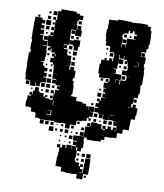

<svg xmlns="http://www.w3.org/2000/svg" viewBox="-100 -791 945 1108"><g transform="rotate(10 373.0 -236.5)"><path d="M302 -63V-64H280V-61H240V-66H216V-65H187V-64H153V-68H127V-94H123V-98H97V-120H89V-122H61V-160H64V-187H84V-193H72V-209H88V-197H91V-220H99V-242H121V-220H129V-214H153V-196H164V-207H176V-195H165V-189H188V-185H210V-221H215V-246H235V-253H222V-269H238V-273H212V-301H211V-280H189V-302H210V-307H186V-335H208V-336H185V-364H183V-386H175V-398H157V-424H175V-433H162V-449H177V-455H154V-475H148V-463H132V-479H144V-487H126V-513H123V-488H98V-485H124V-459H128V-423H125V-396H106V-392H121V-371H130V-361H150V-341H135V-332H151V-310H135V-305H154V-277H129V-272H122V-249H98V-271H95V-246H65V-271H60V-275H34V-301H30V-359H28V-433H36V-452H31V-490H33V-510H29V-539H28V-613H29V-642H71V-631H90V-611H72V-601H90V-581H72V-574H93V-548H72V-544H93V-519H98V-514H122V-549H148V-553H149V-582H152V-599H149V-582H131V-600H148V-643H154V-697H171V-710H259V-701H280V-693H302V-669H280V-661H273V-638H253V-637H276V-609H308V-573H272V-605H247V-604H246V-578H247V-514H220V-494H221V-510H239V-492H223V-487H246V-460H249V-454H273V-428H253V-427H276V-395H253V-394H273V-374H279V-392H301V-373H312V-329H304V-313H312V-287H316V-235H311V-225H344V-203H382V-196H405V-184H423V-164H425V-186H455V-156H433V-154H453V-128H433V-118H423V-98H398V-93H371V-90H367V-64H338V-63H333V-38H307V-63ZM702 -569H694V-547H668V-519H698V-483H695V-461H700V-434H703V-358H696V-339H698V-303H692V-279H671V-270H669V-242H662V-222H671V-240H689V-222H701V-180H697V-154H674V-117H673V-88H639V-62H610V-31H583V-28H543V-8H525V4H497V6H443V-4H427V19H430V59H421V80H399V59H393V80H399V118H396V138H401V145H424V165H432V151H448V167H434V179H450V199H434V201H454V143H455V114H485V143H486V205H458V237H422V213H406V215H354V212H327V187H292V131H295V104H297V78H281V60H299V76H310V59H330V75H335V54H365V75H367V56H390V50H369V28H390V24H365V-6H393V-8H423V-68H446V-72H431V-90H449V-75H453V-98H487V-95H514V-71H520V-67H537V-72H521V-90H539V-74H550V-91H570V-74H581V-90H599V-72H583V-71H601V-91H600V-100H579V-122H599V-124H573V-128H547V-152H546V-125H514V-152H511V-153H482V-159H458V-183H475V-190H459V-212H475V-223H462V-239H478V-226H483V-248H511V-250H489V-272H502V-280H489V-302H502V-306H485V-336H506V-343H492V-359H508V-345H514V-364H490V-361H450V-383H442V-439H447V-464H476V-465H491V-480H509V-465H514V-487H515V-513H512V-516H485V-544H483V-548H457V-573H452V-599H448V-643H452V-699H480V-701H503V-708H557V-707H586V-704H595V-706H623V-708H677V-698H697V-675H704V-647H706V-595H702ZM129 -692H151V-670H129ZM104 -687H116V-675H104ZM101 -660H119V-642H101ZM281 -642V-660H299V-642ZM132 -643V-659H148V-643ZM44 -657H56V-645H44ZM582 -643V-655H574V-637H551V-630H543V-609H548V-573H546V-552H549V-572H571V-555H573V-573H572V-609H624V-611H610V-631H624V-640H609V-656H598V-643ZM96 -635H124V-607H96ZM301 -610H279V-632H301ZM552 -629H568V-613H552ZM134 -615V-627H146V-615ZM585 -626H595V-616H585ZM100 -601H120V-581H100ZM250 -601H270V-581H250ZM570 -581H550V-601H570ZM132 -553V-569H148V-553ZM268 -569V-553H252V-569ZM283 -554V-568H297V-554ZM115 -566V-556H105V-566ZM309 -512H302V-489H278V-512H271V-519H248V-543H271V-550H309ZM121 -520H99V-542H121ZM690 -541V-521H670V-541ZM465 -536H475V-526H465ZM250 -511H270V-491H250ZM490 -511H510V-491H490ZM547 -364H546V-345H548V-363H572V-340H576V-365H602V-369H608V-393H631V-394H603V-398H577V-424H603V-428H605V-452H601V-476H598V-463H582V-479H595V-486H575V-507H572V-489H548V-510H545V-487H546V-455H545V-426H527V-422H541V-400H527V-398H547V-397H576V-365H547ZM473 -504V-498H467V-504ZM645 -484H662V-485H645ZM573 -458H547V-484H573ZM663 -461H665V-483H663ZM279 -482H301V-460H279ZM464 -465V-477H476V-465ZM265 -476V-466H255V-476ZM639 -458V-456H660V-458ZM582 -449H598V-433H582ZM178 -436H182V-448H178ZM283 -434V-448H297V-434ZM134 -447H146V-435H134ZM565 -436H555V-446H565ZM300 -401H280V-421H300ZM138 -409V-413H142V-409ZM562 -409H558V-413H562ZM580 -371V-391H600V-371ZM175 -376H165V-386H175ZM144 -377H136V-385H144ZM163 -344V-358H177V-344ZM463 -358H477V-344H463ZM178 -313H162V-329H178ZM182 -279H158V-303H182ZM475 -296V-286H465V-296ZM151 -272V-250H129V-272ZM159 -272H181V-250H159ZM481 -250H459V-272H481ZM60 -251H40V-271H60ZM689 -270V-252H671V-270ZM193 -254V-268H207V-254ZM179 -240V-222H161V-240ZM209 -222H191V-240H209ZM135 -226V-236H145V-226ZM76 -227V-235H84V-227ZM646 -219V-217H659V-219ZM208 -209V-193H192V-209ZM434 -207H446V-195H434ZM234 -157V-158H217V-181H214V-158H217V-157ZM549 -156V-154H573V-156ZM511 -130H489V-152H511ZM460 -151H480V-131H460ZM188 -118V-97H215V-124H193V-122H211V-100H189V-118ZM520 -121H540V-101H520ZM550 -121H570V-101H550ZM478 -119V-103H462V-119ZM447 -118V-104H433V-118ZM496 -107V-115H504V-107ZM373 -88H387V-74H373ZM181 -40H159V-62H181ZM210 -41H190V-61H210ZM221 -42V-60H239V-42ZM342 -59H358V-43H342ZM402 -43V-59H418V-43ZM284 -45V-57H296V-45ZM257 -48V-54H263V-48ZM537 -35H525V-34H537ZM243 -8H217V-34H243ZM421 -10H399V-32H421ZM310 -31H330V-11H310ZM282 -29H298V-13H282ZM266 -15H254V-27H266ZM386 -27V-15H374V-27ZM354 -25V-17H346V-25ZM340 -1H360V19H340ZM315 4H325V14H315ZM286 5H294V13H286ZM355 34V44H345V34ZM294 43H286V35H294ZM322 37V41H318V37ZM482 87V111H458V87ZM431 90H449V108H431ZM404 93H416V105H404ZM448 121V137H432V121ZM416 135H404V123H416ZM476 225H464V213H476Z"/></g></svg>

Font: Rubik-Storm
Style: Regular
Weight: 400
Designer: NaN (generative design), Hubert & Fischer (Rubik source font outlines)
Foundry: NaN, Hubert & Fischer
Version: Version 1.000